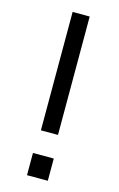

<svg xmlns="http://www.w3.org/2000/svg" viewBox="-114 -779 511 827"><g transform="rotate(15 141.5 -365.0)"><path d="M179.2 -202.1H103V-730H179.2ZM188 0H95.2V-99.1H188Z"/></g></svg>

Font: Sora Light
Style: Regular
Weight: 300
Designer: Jonathan Barnbrook, Julián Moncada
Foundry: Barnbrook Fonts
Version: Version 2.000